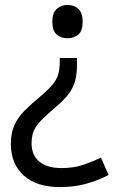

<svg xmlns="http://www.w3.org/2000/svg" viewBox="-20 -566 474 778"><path d="M292 -331V-304Q292 -267 284.5 -239Q277 -211 259 -186.5Q241 -162 208 -134Q170 -102 148 -79.5Q126 -57 117 -36Q108 -15 108 15Q108 63 139.5 89Q171 115 229 115Q279 115 317 102Q355 89 389 73L420 143Q380 164 331.5 178Q283 192 223 192Q128 192 76 145Q24 98 24 17Q24 -28 38.5 -59.5Q53 -91 79.5 -117.5Q106 -144 142 -174Q176 -203 193 -223.5Q210 -244 216 -265Q222 -286 222 -314V-331ZM253 -546Q280 -546 297.5 -530Q315 -514 315 -478Q315 -441 297.5 -426Q280 -411 253 -411Q228 -411 210 -426Q192 -441 192 -478Q192 -514 210 -530Q228 -546 253 -546Z"/></svg>

Font: Noto Sans Adlam
Style: Regular
Weight: 400
Designer: Mark Jamra, Neil Patel
Foundry: JamraPatel LLC
Version: Version 3.001